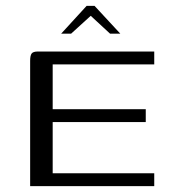

<svg xmlns="http://www.w3.org/2000/svg" viewBox="-20 -636 585 656"><path d="M83 0V-428Q83 -446 88 -453Q93 -460 110 -460H507V-416H160V-263H478V-219H160V-44H507V0ZM189 -521 276 -616H303L391 -521H356L290 -582L223 -521Z"/></svg>

Font: Genos Thin
Style: Regular
Weight: 400
Version: Version 1.010